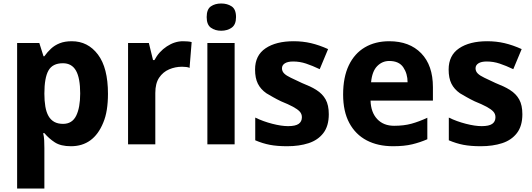

<svg xmlns="http://www.w3.org/2000/svg" viewBox="-20 -826 3047 1099"><path d="M78 253V-580H205L229 -504H234Q251 -528 272 -547.5Q293 -567 322 -578.5Q351 -590 391 -590Q483 -590 540.5 -514Q598 -438 598 -289Q598 -240 591.5 -198.5Q585 -157 571 -124Q516 11 386 11Q328 11 294 -11Q260 -33 234 -64H227Q232 -44 233 -22Q234 0 234 22V253ZM341 -117Q393 -117 416 -163.5Q439 -210 439 -291Q439 -379 415 -421.5Q391 -464 340 -464Q281 -464 257.5 -422.5Q234 -381 234 -290Q234 -249 239.5 -216.5Q245 -184 257.5 -162Q270 -140 290.5 -128.5Q311 -117 341 -117Z M713 0V-580H832L856 -482H864Q890 -531 935 -560.5Q980 -590 1027 -590Q1038 -590 1053 -589Q1068 -588 1077 -585L1065 -437Q1060 -441 1046.5 -442.5Q1033 -444 1022 -444Q983 -444 948 -429Q913 -414 891 -381.5Q869 -349 869 -294V0Z M1167 0V-580H1323V0ZM1246 -650Q1211 -650 1187 -667.5Q1163 -685 1163 -728Q1163 -773 1187 -789.5Q1211 -806 1246 -806Q1281 -806 1306 -789.5Q1331 -773 1331 -728Q1331 -685 1306 -667.5Q1281 -650 1246 -650Z M1624 11Q1566 11 1524.5 3Q1483 -5 1441 -23V-153Q1486 -131 1538.5 -117.5Q1591 -104 1629 -104Q1671 -104 1689.5 -117Q1708 -130 1708 -155Q1708 -174 1695.5 -187.5Q1683 -201 1657 -215Q1631 -229 1589 -246Q1564 -258 1543 -270Q1522 -282 1505 -292Q1472 -315 1456 -347Q1440 -379 1440 -428Q1440 -509 1500 -549.5Q1560 -590 1661 -590Q1713 -590 1760 -579Q1807 -568 1858 -545L1810 -430Q1768 -450 1732 -462Q1696 -474 1658 -474Q1627 -474 1610.5 -463.5Q1594 -453 1594 -435Q1594 -418 1606.5 -405.5Q1619 -393 1644.5 -381Q1670 -369 1708 -351Q1733 -341 1753.5 -331.5Q1774 -322 1791 -311Q1826 -289 1844 -256.5Q1862 -224 1862 -172Q1862 -105 1831 -64.5Q1800 -24 1746.5 -6.5Q1693 11 1624 11Z M2230 11Q2143 11 2079 -22.5Q2015 -56 1979.5 -122Q1944 -188 1944 -285Q1944 -384 1976.5 -452Q2009 -520 2068.5 -555Q2128 -590 2208 -590Q2324 -590 2391 -521Q2458 -452 2458 -327V-250H2101Q2103 -183 2139 -144.5Q2175 -106 2236 -106Q2292 -106 2335.5 -118Q2379 -130 2426 -152V-29Q2385 -11 2339.5 0Q2294 11 2230 11ZM2104 -355H2313Q2313 -404 2288.5 -440.5Q2264 -477 2208 -477Q2168 -477 2139 -447.5Q2110 -418 2104 -355Z M2732 11Q2674 11 2632.5 3Q2591 -5 2549 -23V-153Q2594 -131 2646.5 -117.5Q2699 -104 2737 -104Q2779 -104 2797.5 -117Q2816 -130 2816 -155Q2816 -174 2803.5 -187.5Q2791 -201 2765 -215Q2739 -229 2697 -246Q2672 -258 2651 -270Q2630 -282 2613 -292Q2580 -315 2564 -347Q2548 -379 2548 -428Q2548 -509 2608 -549.5Q2668 -590 2769 -590Q2821 -590 2868 -579Q2915 -568 2966 -545L2918 -430Q2876 -450 2840 -462Q2804 -474 2766 -474Q2735 -474 2718.5 -463.5Q2702 -453 2702 -435Q2702 -418 2714.5 -405.5Q2727 -393 2752.5 -381Q2778 -369 2816 -351Q2841 -341 2861.5 -331.5Q2882 -322 2899 -311Q2934 -289 2952 -256.5Q2970 -224 2970 -172Q2970 -105 2939 -64.5Q2908 -24 2854.5 -6.5Q2801 11 2732 11Z"/></svg>

Font: Menbere
Style: Regular
Weight: 400
Designer: Aleme Tadesse
Foundry: Sorkin Type Co
Version: Version 1.000